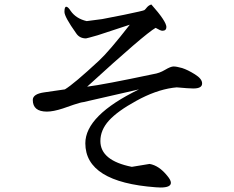

<svg xmlns="http://www.w3.org/2000/svg" viewBox="-20 -808 1040 855"><path d="M721 -688Q720 -714 654 -788Q643 -785 635 -776Q627 -766 623 -763Q619 -760 532 -742Q438 -723 435 -723L366 -714Q319 -725 295 -759Q283 -778 275 -778Q267 -778 267 -755Q267 -733 319 -660Q334 -637 363 -637Q366 -637 415 -651L558 -698Q467 -581 422 -539Q309 -434 269 -410L179 -397Q126 -390 126 -363Q126 -311 189 -311Q217 -311 260 -325L309 -342Q343 -353 350 -353L599 -410Q360 -294 360 -170Q360 3 674 26Q685 27 695 27Q741 27 741 6Q741 -6 725 -25Q688 -71 646 -78L567 -65Q427 -93 427 -180Q427 -229 465 -271Q503 -313 587 -359Q672 -406 749 -417L767 -419Q821 -414 841 -414Q880 -414 880 -436V-437Q880 -457 848 -477Q816 -497 791 -505Q766 -512 753 -512Q740 -512 715 -497Q690 -482 663 -478Q441 -431 368 -422Q624 -656 673 -684Q695 -671 703 -671Q721 -671 721 -688Z"/></svg>

Font: Sawarabi Mincho
Style: Regular
Weight: 400
Version: Version 1.082; ttfautohint (v1.8.4.7-5d5b)